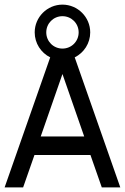

<svg xmlns="http://www.w3.org/2000/svg" viewBox="-20 -810 540 830"><path d="M250 -490 344 -220H156ZM420 0H500L303 -562C343 -582 370 -623 370 -670C370 -736 316 -790 250 -790C184 -790 130 -736 130 -670C130 -623 157 -582 197 -562L0 0H80L129 -140H371ZM180 -670C180 -709 211 -740 250 -740C289 -740 320 -709 320 -670C320 -631 289 -600 250 -600C211 -600 180 -631 180 -670Z"/></svg>

Font: Gauge
Style: Regular
Weight: 400
Designer: Daniel Pimley
Foundry: Daniel Pimley
Version: Version 1.004;PS 001.001;hotconv 1.0.56